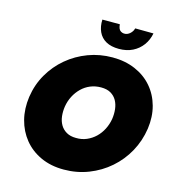

<svg xmlns="http://www.w3.org/2000/svg" viewBox="-135 -1045 1094 1190"><g transform="rotate(15 412.5 -450.0)"><path d="M289 -350Q295 -386 311 -417Q327 -448 351.5 -472Q376 -496 407.5 -509Q439 -522 476 -522Q514 -522 538.5 -507.5Q563 -493 576.5 -469Q590 -445 593.5 -414Q597 -383 592 -350Q586 -315 570 -283.5Q554 -252 529.5 -228.5Q505 -205 473.5 -191.5Q442 -178 405 -179Q369 -179 344 -193.5Q319 -208 305 -232Q291 -256 287.5 -286.5Q284 -317 289 -350ZM60 -350Q49 -272 66.5 -203.5Q84 -135 126.5 -82.5Q169 -30 234 0Q299 30 382 30Q466 30 540.5 1Q615 -28 674 -79.5Q733 -131 771 -200Q809 -269 821 -350Q832 -428 813.5 -495.5Q795 -563 751.5 -613.5Q708 -664 643 -692Q578 -720 497 -720Q415 -720 341.5 -692.5Q268 -665 209 -615.5Q150 -566 111 -498.5Q72 -431 60 -350ZM374 -930Q372 -886 387.5 -852Q403 -818 436 -799.5Q469 -781 519 -781Q569 -781 607 -800Q645 -819 669.5 -852.5Q694 -886 702 -929L585 -930Q581 -915 571.5 -903.5Q562 -892 550 -886Q538 -880 525 -881Q514 -882 505 -887.5Q496 -893 491.5 -904Q487 -915 486 -930Z"/></g></svg>

Font: Jost Black
Style: Italic
Weight: 900
Italic angle: -5°
Version: Version 3.710